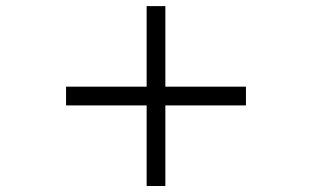

<svg xmlns="http://www.w3.org/2000/svg" viewBox="-20 -620 1040 640"><path d="M799.8 -268.6H531.2V0H468.8V-268.6H200.2V-331.1H468.8V-599.6H531.2V-331.1H799.8Z"/></svg>

Font: FreeUniversal
Style: Bold
Weight: 700
Version: Version 1.001